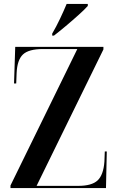

<svg xmlns="http://www.w3.org/2000/svg" viewBox="-20 -951 598 971"><path d="M33 0V-13L371 -703H197Q125 -703 96 -675.5Q67 -648 64 -581L62 -529H51L57 -714H503V-701L165 -11H375Q444 -11 473.5 -38.5Q503 -66 508 -133L510 -185H520L516 0ZM244 -781Q264 -815 283.5 -856Q303 -897 317 -931H424V-921Q409 -904 378 -876Q347 -848 313 -819.5Q279 -791 253 -771H244Z"/></svg>

Font: Noto Serif Display Condensed SemiBold
Style: Regular
Weight: 600
Width: 3
Designer: Monotype Design Team
Foundry: Monotype Imaging Inc.
Version: Version 2.009